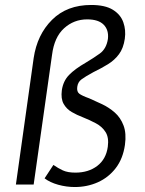

<svg xmlns="http://www.w3.org/2000/svg" viewBox="-20 -743 582 773"><path d="M281 10Q247.5 10 214.2 0.8Q181 -8.5 159.5 -25L195 -79Q213.5 -66 233 -57Q252.5 -48 283.5 -48Q336 -48 371.5 -75Q407 -102 414 -152Q419 -189 405.2 -211Q391.5 -233 366.2 -246.5Q341 -260 312 -271.5Q289.5 -280 268.8 -292Q248 -304 236.2 -324.8Q224.5 -345.5 229 -380Q234.5 -417 258 -441.2Q281.5 -465.5 325 -490.5Q354.5 -508 381.5 -527.2Q408.5 -546.5 414.5 -586.5Q418.5 -622 397.5 -643.5Q376.5 -665 331 -665Q277.5 -665 238 -629.2Q198.5 -593.5 189.5 -522L115.5 0H44L115.5 -509Q129.5 -603.5 189.5 -663.2Q249.5 -723 347 -723Q403 -723 434.2 -703.8Q465.5 -684.5 476.5 -653.2Q487.5 -622 482.5 -587Q477 -549 459.2 -525Q441.5 -501 414.8 -484.5Q388 -468 356 -452.5Q322 -434 307.8 -423.2Q293.5 -412.5 291 -393Q288.5 -374 299.2 -365.8Q310 -357.5 339.5 -347Q363.5 -336.5 391 -323.5Q418.5 -310.5 441.8 -290.2Q465 -270 477.2 -238.2Q489.5 -206.5 483 -159.5Q475 -104 446 -66.2Q417 -28.5 374 -9.2Q331 10 281 10Z"/></svg>

Font: Public Sans Light
Style: Italic
Weight: 300
Italic angle: -8°
Designer: The Public Sans project authors (U.S. Web Design System). Libre Franklin designed by Pablo Impallari and Rodrigo Fuenzal
Version: Version 1.007; ttfautohint (v1.8.1) -l 8 -r 50 -G 200 -x 14 